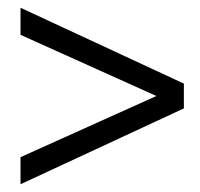

<svg xmlns="http://www.w3.org/2000/svg" viewBox="-20 -518 516 496"><path d="M33 -42 455 -238V-302L33 -498V-428L384 -270L33 -112Z"/></svg>

Font: Arthouse Owned
Style: Regular
Weight: 400
Designer: Jeremy Tribby
Foundry: Tribby Type
Version: Version 1.000;PS 001.000;hotconv 1.0.88;makeotf.lib2.5.64775